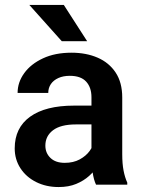

<svg xmlns="http://www.w3.org/2000/svg" viewBox="-20 -753 579 783"><path d="M353 -356.4Q353 -396.5 331.3 -420.2Q309.6 -443.8 264.6 -443.8Q237.8 -443.8 218 -434.8Q198.2 -425.8 187.5 -410.2Q176.8 -394.5 176.8 -374H51.8Q51.8 -417.5 78.9 -454.8Q106 -492.2 155.3 -515.1Q204.6 -538.1 271.5 -538.1Q331.5 -538.1 378.2 -517.8Q424.8 -497.6 451.7 -457Q478.5 -416.5 478.5 -355.5V-124Q478.5 -85.4 483.9 -57.4Q489.3 -29.3 499 -8.3V0H371.6Q362.3 -19.5 357.7 -50.3Q353 -81.1 353 -110.8ZM371.1 -245.6H290Q227.5 -245.6 196.3 -221.9Q165 -198.2 165 -159.2Q165 -128.9 185.8 -108.9Q206.5 -88.9 244.1 -88.9Q279.3 -88.9 305.2 -103Q331.1 -117.2 345.7 -137.5Q360.4 -157.7 360.8 -175.8L399.4 -120.1Q393.1 -100.6 379.4 -78.1Q365.7 -55.7 343.5 -35.6Q321.3 -15.6 290.5 -2.9Q259.8 9.8 219.2 9.8Q168 9.8 127.2 -10.7Q86.4 -31.2 63.2 -67.1Q40 -103 40 -147.9Q40 -231.9 102.8 -277.1Q165.5 -322.3 282.2 -322.3H371.1ZM335.4 -585H231.9L99.6 -732.9H240.2Z"/></svg>

Font: Heebo SemiBold
Style: Regular
Weight: 600
Designer: Oded Ezer
Foundry: Ezer Type House
Version: Version 3.100